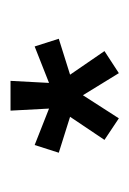

<svg xmlns="http://www.w3.org/2000/svg" viewBox="41 -796 251 374"><g transform="rotate(-90 167.0 -609.5)"><path d="M81 -532 126 -599 56 -621 71 -668 142 -640 138 -715H196L192 -640L263 -668L278 -621L208 -599L254 -532L211 -504L168 -574L123 -504Z"/></g></svg>

Font: Rising Sun Medium
Style: Regular
Weight: 500
Designer: Matt McInerney, Pablo Impallari, Rodrigo Fuenzalida (Raleway font), Stephen Hutchings (Greek), Cristiano Sobral (main ch
Foundry: The Rising Sun Project Authors
Version: Version 4.327; ttfautohint (v1.8.4.7-5d5b-dirty)